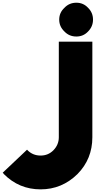

<svg xmlns="http://www.w3.org/2000/svg" viewBox="-268 -982 769 1420"><path d="M382.8 -748.5Q348.1 -711.9 296.9 -711.9Q244.1 -711.9 209 -748.5Q169.9 -785.6 169.9 -836.9Q169.9 -888.7 209 -924.8Q244.1 -961.9 296.9 -961.9Q348.1 -961.9 382.8 -924.8Q419.9 -888.7 419.9 -836.9Q419.9 -785.6 382.8 -748.5ZM415 -673.8V33.2Q415 193.4 305.2 305.2Q189.9 418.5 32.2 418.5Q-127 418.5 -239.7 305.2L-243.7 299.3L-248 295.4L-67.9 125L-64 129.4Q-24.9 168.5 32.2 168.5Q88.4 168.5 127 129.4Q167 88.4 167 33.2V-673.8Z"/></svg>

Font: DimaBlue
Style: Bold
Weight: 700
Designer: R.Balvardi
Foundry: Dima Software Group
Version: Version 1.00;February 3, 2019;FontCreator 11.5.0.2427 64-bit